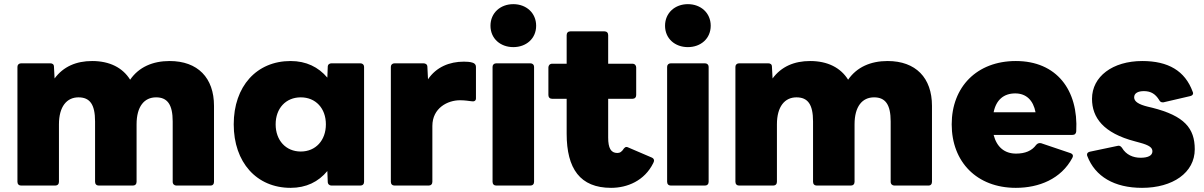

<svg xmlns="http://www.w3.org/2000/svg" viewBox="-20 -852 5799 925"><path d="M82 42H246C257 42 264 35 264 24V-253C264 -339 302 -383 358 -383C413 -383 438 -349 438 -267V24C438 35 445 42 456 42H620C631 42 638 35 638 24V-253C638 -339 675 -383 732 -383C786 -383 812 -349 812 -267V24C812 35 820 42 830 42H995C1005 42 1011 35 1011 24V-342C1011 -477 933 -558 797 -558C716 -558 649 -529 607 -468C571 -526 508 -558 424 -558C347 -558 285 -531 243 -474L240 -530C240 -542 233 -547 222 -547H82C71 -547 64 -540 64 -530V24C64 35 71 42 82 42Z M1380 53C1455 53 1514 24 1557 -28L1559 24C1559 35 1567 42 1577 42H1716C1727 42 1734 35 1734 24V-530C1734 -540 1727 -547 1716 -547H1577C1567 -547 1559 -541 1559 -530L1557 -478C1514 -529 1455 -558 1380 -558C1216 -558 1106 -436 1106 -253C1106 -70 1216 53 1380 53ZM1308 -253C1308 -330 1357 -383 1429 -383C1501 -383 1550 -330 1550 -253C1550 -176 1501 -122 1429 -122C1357 -122 1308 -176 1308 -253Z M1881 42H2045C2056 42 2063 35 2063 24V-245C2063 -332 2137 -369 2196 -369C2219 -369 2237 -366 2253 -364C2265 -362 2273 -367 2273 -378V-530C2273 -540 2267 -547 2257 -550C2245 -554 2230 -555 2215 -555C2145 -555 2082 -529 2042 -470L2039 -530C2039 -541 2031 -547 2020 -547H1881C1870 -547 1863 -540 1863 -530V24C1863 35 1870 42 1881 42Z M2453 -625C2515 -625 2563 -666 2563 -728C2563 -790 2515 -832 2453 -832C2391 -832 2343 -790 2343 -728C2343 -666 2391 -625 2453 -625ZM2353 -530V24C2353 35 2360 42 2371 42H2535C2546 42 2553 35 2553 24V-530C2553 -540 2546 -547 2535 -547H2371C2360 -547 2353 -540 2353 -530Z M2924 53C3002 53 3085 19 3127 -66C3129 -70 3131 -75 3131 -78C3131 -85 3127 -90 3120 -93L3008 -141C3004 -143 3001 -144 2998 -144C2993 -144 2990 -141 2986 -137C2976 -121 2967 -115 2954 -115C2923 -115 2910 -139 2910 -189V-376H3027C3038 -376 3045 -383 3045 -394V-527C3045 -537 3038 -545 3027 -545H2910V-683C2910 -694 2903 -701 2892 -701H2728C2717 -701 2710 -694 2710 -683V-545H2640C2629 -545 2622 -537 2622 -527V-394C2622 -383 2629 -376 2640 -376H2710V-208C2710 -39 2775 53 2924 53Z M3294 -625C3356 -625 3404 -666 3404 -728C3404 -790 3356 -832 3294 -832C3232 -832 3184 -790 3184 -728C3184 -666 3232 -625 3294 -625ZM3194 -530V24C3194 35 3201 42 3212 42H3376C3387 42 3394 35 3394 24V-530C3394 -540 3387 -547 3376 -547H3212C3201 -547 3194 -540 3194 -530Z M3541 42H3705C3716 42 3723 35 3723 24V-253C3723 -339 3761 -383 3817 -383C3872 -383 3897 -349 3897 -267V24C3897 35 3904 42 3915 42H4079C4090 42 4097 35 4097 24V-253C4097 -339 4134 -383 4191 -383C4245 -383 4271 -349 4271 -267V24C4271 35 4279 42 4289 42H4454C4464 42 4470 35 4470 24V-342C4470 -477 4392 -558 4256 -558C4175 -558 4108 -529 4066 -468C4030 -526 3967 -558 3883 -558C3806 -558 3744 -531 3702 -474L3699 -530C3699 -542 3692 -547 3681 -547H3541C3530 -547 3523 -540 3523 -530V24C3523 35 3530 42 3541 42Z M4874 53C4986 53 5092 10 5146 -91C5148 -95 5149 -98 5149 -101C5149 -107 5145 -111 5138 -114L4996 -162C4987 -164 4979 -162 4972 -154C4951 -125 4918 -112 4875 -112C4819 -112 4782 -144 4767 -202H5146C5158 -202 5164 -208 5165 -219C5176 -419 5070 -558 4874 -558C4686 -558 4565 -433 4565 -253C4565 -72 4686 53 4874 53ZM4969 -311H4767C4779 -371 4816 -402 4871 -402C4924 -402 4958 -369 4969 -311Z M5482 53C5630 53 5736 -20 5736 -133C5736 -234 5686 -294 5531 -333L5510 -338C5465 -349 5444 -363 5444 -383C5444 -404 5464 -413 5491 -413C5526 -413 5547 -398 5564 -371C5568 -363 5573 -359 5581 -359C5582 -359 5584 -359 5585 -359L5714 -389C5723 -391 5728 -396 5728 -403C5728 -405 5727 -407 5726 -410C5689 -511 5608 -558 5483 -558C5340 -558 5241 -483 5241 -376C5241 -286 5295 -211 5448 -171L5470 -165C5519 -152 5532 -140 5532 -123C5532 -102 5510 -92 5475 -92C5438 -92 5405 -107 5386 -139C5381 -146 5376 -150 5369 -150C5367 -150 5365 -149 5363 -149L5230 -121C5222 -119 5217 -114 5217 -108C5217 -106 5217 -103 5218 -101C5256 -1 5349 53 5482 53Z"/></svg>

Font: LINE Seed JP App_OTF ExtraBold
Style: Regular
Weight: 800
Designer: LINE & Fontrix & Fontworks
Version: Version 1.013